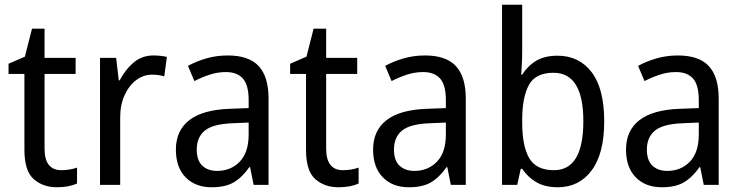

<svg xmlns="http://www.w3.org/2000/svg" viewBox="-20 -780 3127 810"><path d="M239 -62Q256 -62 274 -65Q292 -68 305 -73V-6Q271 10 220 10Q161 10 122 -24.5Q83 -59 83 -148V-468H16V-511L85 -541L115 -659H168V-536H299V-468H168V-153Q168 -62 239 -62Z M627 -546Q641 -546 656 -544.5Q671 -543 684 -540L673 -458Q649 -465 621 -465Q585 -465 554.5 -442Q524 -419 505.5 -378Q487 -337 487 -284V0H402V-536H470L481 -441H485Q508 -486 543.5 -516Q579 -546 627 -546Z M941 -546Q1030 -546 1071.5 -501Q1113 -456 1113 -364V0H1050L1035 -75H1032Q1002 -32 966.5 -11Q931 10 873 10Q804 10 763 -32Q722 -74 722 -149Q722 -229 778.5 -273Q835 -317 949 -321L1029 -324V-357Q1029 -422 1004.5 -449Q980 -476 933 -476Q898 -476 864.5 -465Q831 -454 800 -438L773 -502Q807 -521 850 -533.5Q893 -546 941 -546ZM961 -260Q878 -257 844 -229Q810 -201 810 -149Q810 -103 833.5 -81Q857 -59 896 -59Q954 -59 991.5 -98Q1029 -137 1029 -213V-263Z M1427 -62Q1444 -62 1462 -65Q1480 -68 1493 -73V-6Q1459 10 1408 10Q1349 10 1310 -24.5Q1271 -59 1271 -148V-468H1204V-511L1273 -541L1303 -659H1356V-536H1487V-468H1356V-153Q1356 -62 1427 -62Z M1773 -546Q1862 -546 1903.5 -501Q1945 -456 1945 -364V0H1882L1867 -75H1864Q1834 -32 1798.5 -11Q1763 10 1705 10Q1636 10 1595 -32Q1554 -74 1554 -149Q1554 -229 1610.5 -273Q1667 -317 1781 -321L1861 -324V-357Q1861 -422 1836.5 -449Q1812 -476 1765 -476Q1730 -476 1696.5 -465Q1663 -454 1632 -438L1605 -502Q1639 -521 1682 -533.5Q1725 -546 1773 -546ZM1793 -260Q1710 -257 1676 -229Q1642 -201 1642 -149Q1642 -103 1665.5 -81Q1689 -59 1728 -59Q1786 -59 1823.5 -98Q1861 -137 1861 -213V-263Z M2183 -563Q2183 -536 2181.5 -510Q2180 -484 2179 -465H2183Q2206 -502 2242 -523.5Q2278 -545 2332 -545Q2423 -545 2476 -475.5Q2529 -406 2529 -268Q2529 -132 2476 -61Q2423 10 2333 10Q2279 10 2242.5 -11.5Q2206 -33 2183 -68H2177L2162 0H2098V-760H2183ZM2315 -473Q2239 -473 2211 -421Q2183 -369 2183 -273V-263Q2183 -164 2212.5 -113Q2242 -62 2317 -62Q2441 -62 2441 -269Q2441 -473 2315 -473Z M2840 -546Q2929 -546 2970.5 -501Q3012 -456 3012 -364V0H2949L2934 -75H2931Q2901 -32 2865.5 -11Q2830 10 2772 10Q2703 10 2662 -32Q2621 -74 2621 -149Q2621 -229 2677.5 -273Q2734 -317 2848 -321L2928 -324V-357Q2928 -422 2903.5 -449Q2879 -476 2832 -476Q2797 -476 2763.5 -465Q2730 -454 2699 -438L2672 -502Q2706 -521 2749 -533.5Q2792 -546 2840 -546ZM2860 -260Q2777 -257 2743 -229Q2709 -201 2709 -149Q2709 -103 2732.5 -81Q2756 -59 2795 -59Q2853 -59 2890.5 -98Q2928 -137 2928 -213V-263Z"/></svg>

Font: Noto Sans Kannada SemiCondensed
Style: Regular
Weight: 400
Width: 4
Designer: Jelle Bosma - Monotype Design Team
Foundry: Monotype Imaging Inc.
Version: Version 2.005; ttfautohint (v1.8.4.7-5d5b)